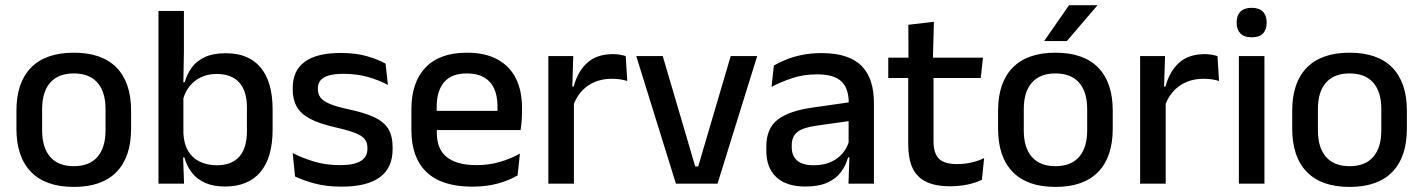

<svg xmlns="http://www.w3.org/2000/svg" viewBox="-20 -704 5456 736"><path d="M263 12.5Q155 12.5 99 -45Q43 -102.5 43 -210.5V-280Q43 -387.5 99 -444.8Q155 -502 263 -502Q371 -502 426.8 -444.8Q482.5 -387.5 482.5 -280V-210.5Q482.5 -102.5 426.8 -45Q371 12.5 263 12.5ZM263 -67Q322.5 -67 353.5 -102.5Q384.5 -138 384.5 -204.5V-286Q384.5 -352 353.5 -387.2Q322.5 -422.5 263 -422.5Q203.5 -422.5 172.5 -387.2Q141.5 -352 141.5 -286V-204.5Q141.5 -138 172.5 -102.5Q203.5 -67 263 -67Z M842 11Q798.5 11 767 -2.8Q735.5 -16.5 715.8 -41.8Q696 -67 687 -100.5H654.5L683 -193Q685 -152 701.5 -124.8Q718 -97.5 746.5 -84Q775 -70.5 811.5 -70.5Q867.5 -70.5 897 -103.2Q926.5 -136 926.5 -201V-292.5Q926.5 -355.5 896.8 -388Q867 -420.5 810.5 -420.5Q776 -420.5 749.5 -407.5Q723 -394.5 705.8 -372.2Q688.5 -350 681.5 -321.5L660 -388.5H688Q696.5 -419.5 714.8 -444.8Q733 -470 765 -485Q797 -500 846 -500Q933.5 -500 979.2 -445Q1025 -390 1025 -284.5V-207Q1025 -100.5 978.5 -44.8Q932 11 842 11ZM587.5 0V-662H685V-506L682.5 -365.5L683 -348.5V-145.5L681.5 -114.5L685.5 0Z M1289 11.5Q1230 11.5 1185.5 -0.8Q1141 -13 1111 -27.5L1102 -117Q1139 -98.5 1183.5 -84.8Q1228 -71 1283.5 -71Q1337 -71 1362.8 -86.8Q1388.5 -102.5 1388.5 -133.5V-137.5Q1388.5 -157.5 1378 -170.8Q1367.5 -184 1340.8 -194.5Q1314 -205 1265 -216Q1203.5 -230 1168 -249Q1132.5 -268 1117.2 -295.8Q1102 -323.5 1102 -362.5V-367Q1102 -433 1148 -467Q1194 -501 1286 -501Q1344 -501 1387 -488.5Q1430 -476 1458 -460L1467 -378.5Q1433.5 -396.5 1390.8 -408.8Q1348 -421 1296 -421Q1260.5 -421 1239 -414.2Q1217.5 -407.5 1208 -395.2Q1198.5 -383 1198.5 -366V-362.5Q1198.5 -344 1208.5 -330.2Q1218.5 -316.5 1244.2 -305.8Q1270 -295 1316 -285Q1378 -272 1415 -254.5Q1452 -237 1468.5 -209.8Q1485 -182.5 1485 -139.5V-132Q1485 -60.5 1436 -24.5Q1387 11.5 1289 11.5Z M1790.5 11.5Q1673.5 11.5 1615.2 -44.2Q1557 -100 1557 -205V-285Q1557 -388.5 1611.2 -445.2Q1665.5 -502 1769.5 -502Q1840 -502 1887 -476.2Q1934 -450.5 1957.5 -403.5Q1981 -356.5 1981 -292V-273.5Q1981 -256.5 1979.5 -239Q1978 -221.5 1975.5 -205.5H1885.5Q1886.5 -231.5 1886.8 -254.5Q1887 -277.5 1887 -296.5Q1887 -337 1874 -365Q1861 -393 1835 -407.8Q1809 -422.5 1769.5 -422.5Q1711 -422.5 1682.5 -389.2Q1654 -356 1654 -294.5V-248.5L1654.5 -237V-193.5Q1654.5 -166 1662.8 -143.5Q1671 -121 1689.2 -104.8Q1707.5 -88.5 1736.5 -79.8Q1765.5 -71 1807 -71Q1854 -71 1895.2 -83Q1936.5 -95 1973 -115L1964 -31.5Q1931 -12 1887.2 -0.2Q1843.5 11.5 1790.5 11.5ZM1609 -205.5V-279H1955.5V-205.5Z M2176 -295.5 2155 -372H2179Q2194.5 -430 2231 -463.2Q2267.5 -496.5 2330.5 -496.5Q2345.5 -496.5 2357.2 -494.2Q2369 -492 2378.5 -489L2384.5 -393.5Q2372.5 -397.5 2357.5 -399.8Q2342.5 -402 2325 -402Q2271.5 -402 2232.5 -374.5Q2193.5 -347 2176 -295.5ZM2082 0V-489H2177.5L2173 -346.5L2180 -339.5V0Z M2656.5 -66 2781 -489H2882.5L2730.5 0H2571L2419 -489H2520.5L2645 -66Z M3232.5 0 3236.5 -116 3233 -131V-285L3233.5 -309.5Q3233.5 -366 3204.8 -392.5Q3176 -419 3112.5 -419Q3061 -419 3017 -404.5Q2973 -390 2937.5 -371L2946.5 -453Q2966.5 -464.5 2993.5 -475.5Q3020.5 -486.5 3054.5 -493.5Q3088.5 -500.5 3129 -500.5Q3184.5 -500.5 3223 -487.2Q3261.5 -474 3285 -449Q3308.5 -424 3319.2 -389Q3330 -354 3330 -311V0ZM3067 11Q2994.5 11 2956 -24.8Q2917.5 -60.5 2917.5 -126.5V-141.5Q2917.5 -211.5 2960.8 -245.2Q3004 -279 3097 -292L3244 -313L3249.5 -242L3108.5 -222Q3058 -215 3036.5 -197.8Q3015 -180.5 3015 -147V-140Q3015 -106.5 3035.8 -88.5Q3056.5 -70.5 3099 -70.5Q3138 -70.5 3166 -83.5Q3194 -96.5 3211.5 -118.2Q3229 -140 3235.5 -166.5L3249 -101H3231Q3223 -71 3204.5 -45.5Q3186 -20 3152.8 -4.5Q3119.5 11 3067 11Z M3623 10Q3564.5 10 3529 -7.8Q3493.5 -25.5 3477.5 -61.2Q3461.5 -97 3461.5 -150.5V-449.5H3558.5V-162Q3558.5 -117 3579 -96Q3599.5 -75 3648 -75Q3677 -75 3703.5 -81Q3730 -87 3752.5 -98L3744 -15Q3720 -3 3688.5 3.5Q3657 10 3623 10ZM3385 -405V-483H3748L3739.5 -405ZM3462.5 -474.5 3462 -609 3560 -620.5 3556 -474.5Z M4026 12.5Q3918 12.5 3862 -45Q3806 -102.5 3806 -210.5V-280Q3806 -387.5 3862 -444.8Q3918 -502 4026 -502Q4134 -502 4189.8 -444.8Q4245.5 -387.5 4245.5 -280V-210.5Q4245.5 -102.5 4189.8 -45Q4134 12.5 4026 12.5ZM4026 -67Q4085.5 -67 4116.5 -102.5Q4147.5 -138 4147.5 -204.5V-286Q4147.5 -352 4116.5 -387.2Q4085.5 -422.5 4026 -422.5Q3966.5 -422.5 3935.5 -387.2Q3904.5 -352 3904.5 -286V-204.5Q3904.5 -138 3935.5 -102.5Q3966.5 -67 4026 -67ZM4078 -684H4186V-682.5L4069.5 -546.5H3983.5V-548Z M4444.5 -295.5 4423.5 -372H4447.5Q4463 -430 4499.5 -463.2Q4536 -496.5 4599 -496.5Q4614 -496.5 4625.8 -494.2Q4637.5 -492 4647 -489L4653 -393.5Q4641 -397.5 4626 -399.8Q4611 -402 4593.5 -402Q4540 -402 4501 -374.5Q4462 -347 4444.5 -295.5ZM4350.5 0V-489H4446L4441.5 -346.5L4448.5 -339.5V0Z M4729 0V-489H4827V0ZM4778 -561Q4749 -561 4734.8 -575.8Q4720.5 -590.5 4720.5 -616.5V-618.5Q4720.5 -644.5 4734.8 -659.2Q4749 -674 4778 -674Q4807 -674 4821.2 -659.2Q4835.5 -644.5 4835.5 -618.5V-616.5Q4835.5 -590 4821.2 -575.5Q4807 -561 4778 -561Z M5153.5 12.5Q5045.5 12.5 4989.5 -45Q4933.5 -102.5 4933.5 -210.5V-280Q4933.5 -387.5 4989.5 -444.8Q5045.5 -502 5153.5 -502Q5261.5 -502 5317.2 -444.8Q5373 -387.5 5373 -280V-210.5Q5373 -102.5 5317.2 -45Q5261.5 12.5 5153.5 12.5ZM5153.5 -67Q5213 -67 5244 -102.5Q5275 -138 5275 -204.5V-286Q5275 -352 5244 -387.2Q5213 -422.5 5153.5 -422.5Q5094 -422.5 5063 -387.2Q5032 -352 5032 -286V-204.5Q5032 -138 5063 -102.5Q5094 -67 5153.5 -67Z"/></svg>

Font: Anek Latin Medium
Style: Regular
Weight: 500
Designer: Yesha Goshar
Foundry: Ek Type
Version: Version 1.003